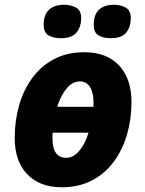

<svg xmlns="http://www.w3.org/2000/svg" viewBox="-20 -779 610 809"><path d="M240 10Q147 10 94.5 -45Q42 -100 42 -198Q42 -270 60.5 -335Q79 -400 116 -450.5Q153 -501 208 -530Q263 -559 335 -559Q429 -559 481.5 -503.5Q534 -448 534 -348Q534 -278 515.5 -213.5Q497 -149 460 -98.5Q423 -48 368 -19Q313 10 240 10ZM221 -329H374V-347Q374 -388 359.5 -412Q345 -436 316 -436Q285 -436 260 -405.5Q235 -375 221 -329ZM259 -114Q289 -114 314 -143.5Q339 -173 353 -220H202Q201 -213 201 -207.5Q201 -202 201 -197Q201 -114 259 -114ZM446 -618Q415 -618 395 -630Q375 -642 375 -674Q375 -718 397.5 -738.5Q420 -759 461 -759Q487 -759 509 -747.5Q531 -736 531 -703Q531 -666 512 -642Q493 -618 446 -618ZM236 -618Q205 -618 184.5 -630Q164 -642 164 -674Q164 -718 187 -738.5Q210 -759 251 -759Q277 -759 299.5 -747.5Q322 -736 322 -703Q322 -666 302.5 -642Q283 -618 236 -618Z"/></svg>

Font: Noto Sans Disp ExtBd
Style: Italic
Weight: 800
Italic angle: -12°
Designer: Monotype Design Team
Foundry: Monotype Imaging Inc.
Version: Version 2.000;GOOG;noto-source:20170915:90ef993387c0